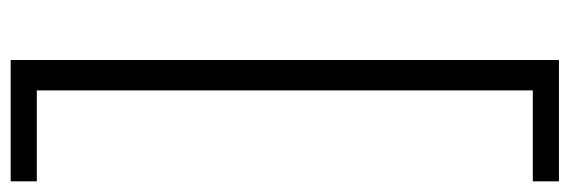

<svg xmlns="http://www.w3.org/2000/svg" viewBox="-393 -474 1068 360"><g transform="rotate(-90 141.0 -294.0)"><path d="M-19 220V171H151.5V-759H-19V-808H208.5V220Z"/></g></svg>

Font: Encode Sans Semi Condensed Light
Style: Regular
Weight: 300
Width: 4
Designer: Multiple Designers
Foundry: Impallari Type
Version: Version 3.000; ttfautohint (v1.8.3) -l 8 -r 50 -G 200 -x 14 